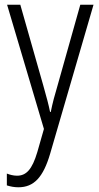

<svg xmlns="http://www.w3.org/2000/svg" viewBox="-20 -552 421 813"><path d="M10 -532 166 -6 138 92C116 166 91 192 52 192C37 192 22 188 9 183V233C25 238 40 241 58 241C124 241 163 198 192 100L376 -532H320L224 -191C212 -151 202 -114 195 -78H192C186 -108 178 -138 163 -191L66 -532Z"/></svg>

Font: Noto Sans Myanmar Condensed Light
Style: Regular
Weight: 300
Width: 3
Designer: Monotype Design Team
Foundry: Monotype Imaging Inc.
Version: Version 2.107